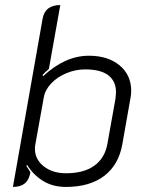

<svg xmlns="http://www.w3.org/2000/svg" viewBox="-20 -729 586 758"><path d="M148 -654Q157 -709 218 -709L173 -457Q154 -440 148 -433L150 -428Q237 -509 331 -509Q406 -509 452 -471Q498 -433 498 -370Q498 -356 495 -341L463 -160Q449 -79 392 -35Q335 9 240 9Q188 9 149.5 -15Q111 -39 87 -78L84 -74L100 -49Q95 -19 78 -5Q61 9 31 9ZM404 -161 436 -340Q438 -358 438 -365Q438 -408 408 -431.5Q378 -455 316 -455Q278 -455 242 -440Q206 -425 182 -399.5Q158 -374 153 -345L119 -156Q118 -151 118 -141Q118 -100 152.5 -72.5Q187 -45 241 -45Q311 -45 352.5 -75Q394 -105 404 -161Z"/></svg>

Font: K2D ExtraLight
Style: Italic
Weight: 275
Italic angle: -10°
Designer: Katatrad Aksorn Co.,Ltd.
Foundry: Cadson Demak Co.,Ltd.
Version: Version 1.000; ttfautohint (v1.6)